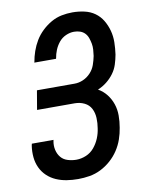

<svg xmlns="http://www.w3.org/2000/svg" viewBox="-85 -804 669 873"><g transform="rotate(-10 250.0 -367.5)"><path d="M205 8Q178 8 152.5 4Q127 0 104 -10Q81 -20 63 -37Q45 -54 34.5 -76.5Q24 -99 21.5 -125Q19 -151 23 -178L25 -187H125L124 -182Q120 -161 124.5 -141Q129 -121 141 -106.5Q153 -92 172.5 -86Q192 -80 212 -80Q235 -80 257.5 -89.5Q280 -99 295.5 -118Q311 -137 320 -159Q329 -181 332 -204Q336 -227 335 -251Q334 -275 324 -294.5Q314 -314 293.5 -324Q273 -334 249 -334H75L90 -422H264Q284 -422 303.5 -430.5Q323 -439 338 -455Q353 -471 360 -491Q367 -511 371 -531Q373 -545 374 -559.5Q375 -574 372.5 -587.5Q370 -601 365.5 -614Q361 -627 352 -636.5Q343 -646 330 -650.5Q317 -655 302 -655Q283 -655 264 -646.5Q245 -638 232 -622Q219 -606 211.5 -587.5Q204 -569 201 -550L200 -548H100L101 -551Q105 -575 113.5 -599.5Q122 -624 135.5 -646.5Q149 -669 169 -688Q189 -707 212 -720Q235 -733 260 -738Q285 -743 310 -743Q338 -743 365 -737Q392 -731 413 -716Q434 -701 447.5 -678.5Q461 -656 468 -630Q475 -604 474.5 -576Q474 -548 470 -520Q466 -498 459 -476Q452 -454 438 -435Q424 -416 405 -401Q386 -386 364 -377Q387 -364 403 -343.5Q419 -323 427.5 -298Q436 -273 436 -245Q436 -217 431 -189Q427 -163 418 -137Q409 -111 393.5 -87.5Q378 -64 356.5 -45Q335 -26 310 -13.5Q285 -1 258 3.5Q231 8 205 8Z"/></g></svg>

Font: Iosevka Term Curly SmBd Obl
Style: Regular
Weight: 600
Italic angle: -9°
Designer: Belleve Invis
Foundry: Belleve Invis
Version: Version 32.3.0